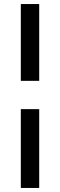

<svg xmlns="http://www.w3.org/2000/svg" viewBox="-20 -740 296 950"><path d="M83 190H174V-200H83ZM83 -340H174V-720H83Z"/></svg>

Font: Fixel Display Medium
Style: Italic
Weight: 500
Italic angle: -10°
Designer: AlfaBravo + MacPaw
Foundry: Kyrylo Tkachov, Marchela Mozhyna, Serhii Makarenko, Maria Weinstein, Zakhar Kryvoshyya
Version: Version 1.210;Glyphs 3.2 (3217)